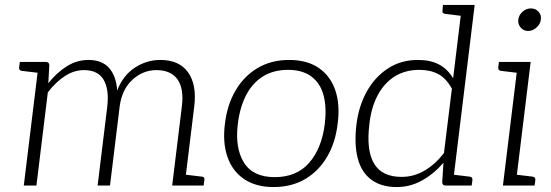

<svg xmlns="http://www.w3.org/2000/svg" viewBox="-20 -749 2226 775"><path d="M76 0 137 -499H165Q179 -499 179 -485L175 -413Q208 -455 249 -481Q290 -507 337 -507Q392 -507 420.5 -474.5Q449 -442 453 -384Q477 -445 524.5 -476Q572 -507 627 -507Q704 -507 739.5 -456.5Q775 -406 764 -319L725 0H675L714 -319Q723 -391 696.5 -428.5Q670 -466 611 -466Q557 -466 514.5 -427Q472 -388 463 -319L424 0H374L413 -319Q421 -389 398 -427.5Q375 -466 319 -466Q279 -466 242 -442Q205 -418 173 -376L127 0ZM154 -499 143 -454 68 -463Q62 -464 59.5 -467Q57 -470 57 -476L60 -499ZM709 0 720 -45 795 -36Q800 -36 803 -32.5Q806 -29 805 -23L802 0Z M1147 -507Q1220 -507 1267 -474.5Q1314 -442 1333.5 -384.5Q1353 -327 1343 -250Q1334 -173 1300 -115.5Q1266 -58 1211.5 -26Q1157 6 1084 6Q1013 6 965.5 -26Q918 -58 898 -116Q878 -174 888 -250Q897 -326 931 -384Q965 -442 1020 -474.5Q1075 -507 1147 -507ZM1089 -34Q1178 -34 1228.5 -92.5Q1279 -151 1291 -249Q1299 -316 1286 -364.5Q1273 -413 1237 -440Q1201 -467 1143 -467Q1083 -467 1040.5 -440Q998 -413 973 -364Q948 -315 940 -249Q928 -152 964.5 -93Q1001 -34 1089 -34Z M1581 6Q1519 6 1479 -23.5Q1439 -53 1424 -110Q1409 -167 1419 -248Q1428 -321 1460.5 -379.5Q1493 -438 1545.5 -472.5Q1598 -507 1667 -507Q1718 -507 1752.5 -488.5Q1787 -470 1809 -433L1845 -729H1896L1807 0H1779Q1765 0 1765 -14L1770 -92Q1731 -47 1683.5 -20.5Q1636 6 1581 6ZM1601 -35Q1650 -35 1693 -60Q1736 -85 1772 -131L1804 -391Q1781 -433 1749 -450Q1717 -467 1673 -467Q1615 -467 1572.5 -440Q1530 -413 1504 -363.5Q1478 -314 1471 -248Q1458 -142 1490 -88.5Q1522 -35 1601 -35ZM1862 -729 1851 -684 1776 -693Q1771 -694 1768 -697Q1765 -700 1766 -706L1768 -729ZM1790 0 1801 -45 1876 -36Q1882 -35 1884.5 -32Q1887 -29 1887 -23L1884 0Z M2010 0 2071 -499H2122L2061 0ZM2044 0 2055 -45 2130 -36Q2136 -35 2138.5 -32Q2141 -29 2141 -23L2138 0ZM2088 -499 2077 -454 2002 -463Q1996 -464 1993.5 -467Q1991 -470 1991 -476L1994 -499ZM2112 -624Q2093 -624 2081.5 -638Q2070 -652 2072 -669Q2074 -688 2089 -701.5Q2104 -715 2123 -715Q2142 -715 2154 -701.5Q2166 -688 2163 -669Q2161 -652 2145.5 -638Q2130 -624 2112 -624Z"/></svg>

Font: Aleo Light
Style: Italic
Weight: 300
Italic angle: -7°
Designer: Alessio Laiso
Foundry: Alessio Laiso
Version: Version 2.001;gftools[0.9.29]